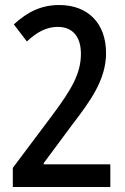

<svg xmlns="http://www.w3.org/2000/svg" viewBox="-20 -744 499 764"><path d="M31 -76V0H419V-90H154V-95L269 -250C341 -344 402 -428 402 -533C402 -650 331 -724 216 -724C144 -724 90 -697 35 -647L87 -579C126 -616 165 -637 210 -637C268 -637 302 -599 302 -530C302 -451 264 -387 187 -284Z"/></svg>

Font: Noto Sans Gurmukhi UI Condensed Medium
Style: Regular
Weight: 500
Width: 3
Designer: Jelle Bosma - Monotype Design Team
Foundry: Monotype Imaging Inc.
Version: Version 2.004